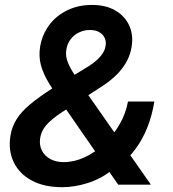

<svg xmlns="http://www.w3.org/2000/svg" viewBox="-20 -756 707 786"><path d="M234.4 10.3Q160.2 10.3 109.4 -17.3Q58.6 -44.9 35.9 -92.8Q13.2 -140.6 22.9 -201.2Q29.3 -238.8 48.6 -269Q67.9 -299.3 103.3 -328.9Q138.7 -358.4 193.4 -393.6L341.3 -483.9Q361.8 -496.6 377 -510.5Q392.1 -524.4 401.4 -539.3Q410.6 -554.2 412.6 -570.8Q416 -597.2 398.2 -615.2Q380.4 -633.3 348.1 -633.3Q324.2 -633.3 303 -623Q281.7 -612.8 267.8 -593.5Q253.9 -574.2 251 -548.3Q248.5 -529.3 254.6 -509.8Q260.7 -490.2 276.6 -463.4Q292.5 -436.5 320.3 -397L597.7 0H463.9L236.8 -328.1Q204.1 -377 180.7 -415Q157.2 -453.1 147.5 -489.3Q137.7 -525.4 144.5 -566.4Q153.3 -616.2 182.1 -654.3Q210.9 -692.4 255.9 -714.1Q300.8 -735.8 356 -735.8Q413.6 -735.8 452.6 -712.9Q491.7 -689.9 509.3 -650.9Q526.9 -611.8 518.6 -563Q513.7 -532.7 498.8 -504.9Q483.9 -477.1 459.2 -451.9Q434.6 -426.8 399.4 -403.8L233.4 -296.4Q189.9 -268.1 168.7 -242.9Q147.5 -217.8 144 -187.5Q140.6 -160.6 151.9 -138.9Q163.1 -117.2 186.3 -104.7Q209.5 -92.3 241.2 -92.3Q283.7 -92.3 326.4 -112.1Q369.1 -131.8 406 -166.5Q442.9 -201.2 469 -246.1Q495.1 -291 503.9 -340.3H611.8Q602.5 -282.7 583 -233.9Q563.5 -185.1 534.7 -146.2Q505.9 -107.4 468.3 -79.1L434.1 -56.6Q391.1 -22.9 337.9 -6.3Q284.7 10.3 234.4 10.3Z"/></svg>

Font: Inter 28pt SemiBold
Style: Italic
Weight: 600
Italic angle: -9.3988°
Designer: Rasmus Andersson
Foundry: rsms
Version: Version 4.001;git-66647c0bb